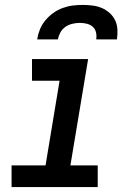

<svg xmlns="http://www.w3.org/2000/svg" viewBox="-20 -760 540 780"><path d="M27 0V-88H165L222 -432H110V-520H338L266 -88H377V0ZM131 -600Q134 -620 142 -640Q150 -660 164 -677Q178 -694 196 -707Q214 -720 234.5 -727.5Q255 -735 275.5 -737.5Q296 -740 316 -740Q336 -740 356 -737.5Q376 -735 393.5 -727.5Q411 -720 425.5 -707Q440 -694 448 -677Q456 -660 457 -640Q458 -620 455 -600H371Q373 -615 370 -628.5Q367 -642 357 -651Q347 -660 333 -663.5Q319 -667 304 -667Q290 -667 274.5 -663.5Q259 -660 246 -651Q233 -642 225.5 -628.5Q218 -615 215 -600Z"/></svg>

Font: Iosevka SS04 Semibold Oblique
Style: Regular
Weight: 600
Italic angle: -9°
Monospace: yes
Designer: Belleve Invis
Foundry: Belleve Invis
Version: Version 19.0.0; ttfautohint (v1.8.4)